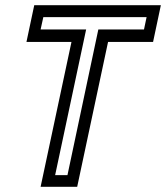

<svg xmlns="http://www.w3.org/2000/svg" viewBox="-20 -720 640 740"><path d="M136.5 0 255.5 -558.5H82L112 -700H600L570 -558.5H396.5L277.5 0ZM192.5 -45H240L359 -606.5H535L545 -654H147L136.5 -606.5H312Z"/></svg>

Font: Tourney Medium
Style: Italic
Weight: 500
Italic angle: -12°
Version: Version 1.015